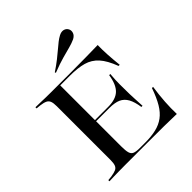

<svg xmlns="http://www.w3.org/2000/svg" viewBox="-204 -904 1047 1047"><g transform="rotate(-45 320.0 -380.5)"><path d="M166.1 -2.4Q141.1 -2.4 118.5 -2Q96 -1.6 77 -1.2Q58.1 -0.8 42.7 0V-8.9L67.7 -11.3Q92.7 -15.3 105.6 -21Q118.5 -26.6 123.8 -39.9Q129 -53.2 129 -78.2V-492.7Q129 -517.7 123.8 -531Q118.5 -544.4 105.6 -550.4Q92.7 -556.5 67.7 -559.7L42.7 -562.1V-571Q58.1 -571 77 -570.2Q96 -569.4 118.5 -569Q141.1 -568.5 166.1 -568.5H176.6H304Q377.4 -568.5 429.8 -569.4Q482.3 -570.2 522.6 -571Q521.8 -534.7 524.2 -494.4Q526.6 -454 531.5 -409.7H522.6Q499.2 -471.8 470.2 -504Q441.1 -536.3 399.6 -548Q358.1 -559.7 296.8 -559.7H222.6V-89.5Q222.6 -56.5 227.4 -39.5Q232.3 -22.6 246.4 -16.9Q260.5 -11.3 289.5 -11.3H329.8Q377.4 -11.3 413.3 -19.8Q449.2 -28.2 476.6 -48.4Q504 -68.5 525.4 -104.4Q546.8 -140.3 566.1 -196H575Q566.9 -141.9 563.7 -93.1Q560.5 -44.4 562.1 0Q519.4 -1.6 464.9 -2Q410.5 -2.4 333.9 -2.4H176.6ZM192.7 -283.1V-291.9H423.4V-283.1ZM452.4 -163.7Q446 -208.1 431.5 -234.3Q416.9 -260.5 391.9 -271.8Q366.9 -283.1 324.2 -283.1V-291.9Q383.1 -291.9 412.1 -319.4Q441.1 -346.8 450.8 -410.5H459.7Q455.6 -361.3 456 -335.5Q456.5 -309.7 456.5 -287.1Q456.5 -272.6 456.9 -256.9Q457.3 -241.1 458.5 -219.4Q459.7 -197.6 461.3 -163.7ZM254.8 -625 251.6 -630.6Q285.5 -653.2 310.1 -672.6Q334.7 -691.9 352.4 -707.3Q370.2 -722.6 385.1 -734.3Q400 -746 415.3 -754Q433.9 -763.7 449.6 -759.7Q465.3 -755.6 472.6 -741.1Q479 -728.2 473.8 -712.9Q468.5 -697.6 450 -687.9Q429 -678.2 403.2 -671.4Q377.4 -664.5 341.9 -654.8Q306.5 -645.2 254.8 -625Z"/></g></svg>

Font: Playfair 144pt SemiExpanded Medium
Style: Regular
Weight: 500
Width: 6
Designer: Claus Eggers Sørensen
Foundry: Claus Eggers Sørensen
Version: Version 2.203